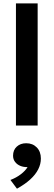

<svg xmlns="http://www.w3.org/2000/svg" viewBox="-20 -740 316 1132"><path d="M74 0V-720H202V0ZM80 372.5 41.5 321Q76 308 103 287.2Q130 266.5 142.5 245Q119.5 246 100 238Q80.5 230 68.8 214.5Q57 199 57 178Q57 144.5 78.8 124.5Q100.5 104.5 134.5 104.5Q172.5 104.5 196.8 129.2Q221 154 221 195Q221 227.5 205.2 258.5Q189.5 289.5 158.2 318Q127 346.5 80 372.5Z"/></svg>

Font: Geologica Cursive Medium
Style: Regular
Weight: 500
Designer: Sindre Bremnes, Frode Helland
Foundry: Monokrom Skriftforlag AS
Version: Version 1.010;gftools[0.9.28]